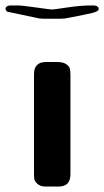

<svg xmlns="http://www.w3.org/2000/svg" viewBox="-65 -686 383 706"><path d="M-45 -654Q-43 -666 -25 -666H1Q15 -666 68 -658.5Q121 -651 126 -651Q132 -651 182 -658.5Q232 -666 270 -666H278Q292 -666 297 -658L298 -654L297 -649Q292 -643 275 -638.5Q258 -634 174 -618L154 -617H100L80 -618Q-34 -642 -38 -643Q-43 -646 -45 -654ZM60 -50V-413Q60 -458 104 -458H145Q167 -458 178.5 -450Q190 -442 192 -433Q194 -424 194 -408V-45Q194 0 150 0H104Q83 0 72.5 -10Q62 -20 61 -28Q60 -36 60 -50Z"/></svg>

Font: CMU Sans Serif
Style: Bold
Weight: 700
Version: Version 0.7.0